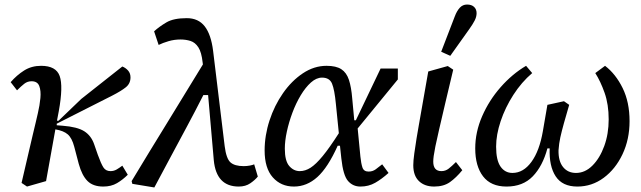

<svg xmlns="http://www.w3.org/2000/svg" viewBox="-20 -810 2826 846"><path d="M75 -4Q93 -82 105 -133Q117 -184 124.5 -216.5Q132 -249 137.5 -271Q143 -293 147 -312Q155 -346 158 -378Q161 -410 153 -431Q145 -452 119 -452Q101 -452 87 -441Q73 -430 55 -412L27 -448Q54 -479 86.5 -499.5Q119 -520 161 -520Q227 -520 243 -475Q259 -430 239 -320L231 -278H238L338 -374L519 -517Q534 -511 544.5 -499Q555 -487 555 -469Q555 -442 534.5 -425.5Q514 -409 475 -389L230 -265V-258L256 -256Q321 -251 351.5 -231.5Q382 -212 395 -174L411 -128Q425 -89 435.5 -72.5Q446 -56 467 -56Q482 -56 494.5 -63.5Q507 -71 519 -80L543 -40Q521 -18 495.5 -3Q470 12 435 12Q390 12 365.5 -12.5Q341 -37 327 -88L307 -164Q297 -202 278.5 -218Q260 -234 224 -240L183 -12L99 12Z M1032 12Q933 12 922 -104L897 -391H876Q839 -318 804 -253Q769 -188 734 -122.5Q699 -57 660 16L563 0L560 -12Q639 -143 717 -269.5Q795 -396 874 -526L873 -534Q868 -580 854 -601.5Q840 -623 819.5 -629.5Q799 -636 775 -636Q748 -636 722.5 -628.5Q697 -621 679 -612L659 -672Q682 -693 713.5 -711.5Q745 -730 803 -730Q854 -730 882 -694Q910 -658 919 -586L970 -166Q977 -111 995.5 -94.5Q1014 -78 1054 -78Q1068 -78 1081 -80.5Q1094 -83 1100 -86L1116 -32Q1104 -17 1083 -2.5Q1062 12 1032 12Z M1235 -155Q1235 -101 1254.5 -78.5Q1274 -56 1301 -56Q1325 -56 1348.5 -71Q1372 -86 1402 -122.5Q1432 -159 1473 -223L1460 -352Q1454 -415 1443 -441.5Q1432 -468 1399 -468Q1374 -468 1350 -446.5Q1326 -425 1305 -390Q1284 -355 1268.5 -313.5Q1253 -272 1244 -230.5Q1235 -189 1235 -155ZM1275 12Q1218 12 1182 -28.5Q1146 -69 1146 -147Q1146 -213 1167.5 -279Q1189 -345 1227 -399.5Q1265 -454 1314.5 -487Q1364 -520 1419 -520Q1461 -520 1484 -505Q1507 -490 1517.5 -458Q1528 -426 1532 -376L1541 -280H1548L1657 -508H1733V-460L1556 -244L1568 -120Q1571 -90 1577 -72Q1583 -54 1604 -54Q1622 -54 1635.5 -64Q1649 -74 1664 -86L1692 -48Q1662 -21 1633 -4.5Q1604 12 1568 12Q1535 12 1513.5 -12.5Q1492 -37 1484 -112L1478 -168H1468Q1425 -72 1378.5 -30Q1332 12 1275 12Z M1893 12Q1851 12 1826 -12Q1801 -36 1801 -82Q1801 -101 1805.5 -134Q1810 -167 1815.5 -200.5Q1821 -234 1825 -256L1867 -495L1953 -519L1977 -503L1943 -360Q1926 -287 1915 -240Q1904 -193 1898.5 -165.5Q1893 -138 1891 -123Q1889 -108 1889 -98Q1889 -56 1925 -56Q1943 -56 1957 -67Q1971 -78 1989 -96L2017 -60Q1990 -27 1962.5 -7.5Q1935 12 1893 12ZM1924 -582Q1939 -621 1954 -660Q1969 -699 1984 -738Q1993 -762 2006 -776Q2019 -790 2038 -790Q2058 -790 2069 -779.5Q2080 -769 2080 -752Q2080 -736 2071.5 -719.5Q2063 -703 2048 -682Q2027 -653 2006 -623Q1985 -593 1964 -564Z M2212 12Q2143 12 2108.5 -33Q2074 -78 2074 -156Q2074 -228 2104.5 -298Q2135 -368 2186 -426Q2237 -484 2298 -520L2325 -488Q2278 -448 2242 -392Q2206 -336 2186 -276Q2166 -216 2166 -164Q2166 -104 2185.5 -76Q2205 -48 2238 -48Q2286 -48 2321.5 -96.5Q2357 -145 2372 -232L2392 -348L2465 -364L2488 -348L2465 -268Q2455 -232 2449 -205Q2443 -178 2441 -148Q2440 -100 2461 -74Q2482 -48 2518 -48Q2558 -48 2590.5 -80.5Q2623 -113 2642.5 -166.5Q2662 -220 2662 -284Q2662 -350 2644 -401Q2626 -452 2603 -488L2646 -520Q2693 -484 2723.5 -422Q2754 -360 2754 -276Q2754 -196 2723 -130.5Q2692 -65 2640 -26.5Q2588 12 2524 12Q2458 12 2428.5 -33Q2399 -78 2402 -156H2392Q2371 -78 2327.5 -33Q2284 12 2212 12Z"/></svg>

Font: Source Serif 4 Caption
Style: Italic
Weight: 400
Italic angle: -12°
Designer: Frank Grießhammer
Foundry: Adobe Systems Incorporated
Version: Version 4.004;hotconv 1.0.117;makeotfexe 2.5.65602